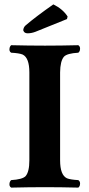

<svg xmlns="http://www.w3.org/2000/svg" viewBox="-20 -853 407 875"><path d="M113.8 -522.9Q113.8 -589.8 83 -604.5Q67.9 -610.8 30.8 -612.8Q19.5 -619.6 24.4 -637.2Q26.9 -644 30.8 -647Q110.4 -645 185.1 -645Q256.8 -645 336.9 -647Q348.1 -640.1 343.8 -622.6Q341.3 -615.7 336.9 -612.8Q285.6 -609.9 271.5 -594.7Q254.4 -574.7 253.9 -522.9V-122.1Q253.9 -55.2 285.2 -40.5Q300.3 -34.2 336.9 -32.2Q348.1 -25.4 343.8 -7.8Q341.3 -1 336.9 2Q256.8 0 185.1 0Q111.3 0 30.8 2Q19.5 -4.9 24.4 -22.5Q26.9 -29.3 30.8 -32.2Q82 -35.2 96.7 -50.3Q113.8 -70.3 113.8 -122.1ZM223.1 -833Q266.1 -812 288.1 -777.8L285.2 -766.1L141.1 -708Q123 -701.2 106 -701.2Q91.3 -701.2 86.9 -712.4Q86.4 -714.8 85.9 -715.8Q87.4 -729 96.2 -736.8Q141.6 -775.9 223.1 -833Z"/></svg>

Font: Linux Libertine O
Style: Bold
Weight: 700
Designer: Philipp H. Poll
Foundry: Philipp H. Poll
Version: Version 5.0.0